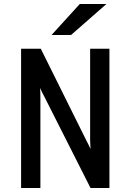

<svg xmlns="http://www.w3.org/2000/svg" viewBox="-20 -945 656 965"><path d="M86 -700H185L414 -239Q428 -213 435 -196Q433 -234 433 -239V-700H530V0H435L203 -459Q200 -465 194 -476Q188 -487 181 -503Q183 -487 183 -460V0H86ZM381 -925H515L337 -769H239Z"/></svg>

Font: Overpass Mono Light
Style: Bold
Weight: 600
Monospace: yes
Designer: Delve Withrington, Dave Bailey
Foundry: Delve Fonts
Version: Version 1.000;DELV;Overpass